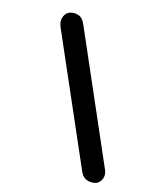

<svg xmlns="http://www.w3.org/2000/svg" viewBox="-107 -723 678 842"><g transform="rotate(15 232.0 -301.5)"><path d="M175 -614 433 -21Q442 0 435 18.5Q428 37 412 44Q393 51 372 45Q351 39 340 16L83 -574Q72 -600 80 -620Q88 -640 104 -646Q123 -653 143.5 -646.5Q164 -640 175 -614Z"/></g></svg>

Font: Edu QLD Beginners
Style: Regular
Weight: 400
Designer: Tina and Corey Anderson
Foundry: Google for Education
Version: Version 1.001